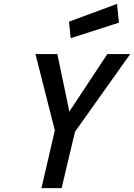

<svg xmlns="http://www.w3.org/2000/svg" viewBox="-20 -971 692 991"><path d="M534 -692 338 -395 276 -692H163L263 -298L194 0H298L367 -291L652 -692ZM594 -854 584 -951 336 -859 345 -774Z"/></svg>

Font: RazerF5 SemiBold
Style: Italic
Weight: 600
Foundry: Razer Inc.
Version: Version 2